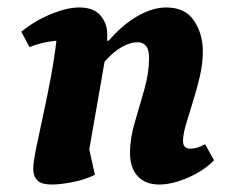

<svg xmlns="http://www.w3.org/2000/svg" viewBox="-20 -482 629 514"><path d="M119 12Q90 12 79.5 0.5Q69 -11 69 -29Q69 -47 77 -86.5Q85 -126 96 -176Q107 -226 116.5 -277.5Q126 -329 131 -373Q95 -370 59 -356L37 -397Q74 -427 117 -444.5Q160 -462 192 -462Q231 -462 249 -440.5Q267 -419 267 -391Q267 -387 267 -382.5Q267 -378 267 -373H271Q307 -415 347.5 -438.5Q388 -462 425 -462Q476 -462 499.5 -426.5Q523 -391 523 -345Q523 -312 515 -277.5Q507 -243 496.5 -210Q486 -177 478 -149.5Q470 -122 470 -104Q470 -84 490 -84Q508 -84 529 -96L553 -53Q526 -25 483.5 -6.5Q441 12 406 12Q369 12 348.5 -10.5Q328 -33 328 -73Q328 -111 341 -155Q354 -199 366.5 -243Q379 -287 379 -326Q379 -350 370.5 -359.5Q362 -369 348 -369Q330 -369 307.5 -357Q285 -345 260 -317L219 -82L234 -14Q208 -1 174.5 5.5Q141 12 119 12Z"/></svg>

Font: Petrona ExtraBold
Style: Italic
Weight: 800
Italic angle: -9°
Designer: Ringo R. Seeber
Foundry: Ringo R. Seeber
Version: Version 2.001; ttfautohint (v1.8.3)